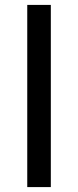

<svg xmlns="http://www.w3.org/2000/svg" viewBox="-20 -762 319 782"><path d="M91 0V-742H187V0Z"/></svg>

Font: Montserrat Thin Medium
Style: Regular
Weight: 500
Version: Version 9.000